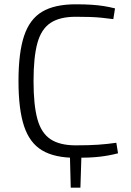

<svg xmlns="http://www.w3.org/2000/svg" viewBox="-20 -722 607 893"><path d="M332 -702Q374 -702 404.5 -700Q435 -698 461 -694Q487 -690 515 -683L507 -633Q477 -637 452.5 -639.5Q428 -642 399.5 -643Q371 -644 332 -644Q258 -644 215 -615.5Q172 -587 154 -522Q136 -457 136 -345Q136 -233 154 -168Q172 -103 215 -74.5Q258 -46 332 -46Q394 -46 437 -49Q480 -52 521 -58L529 -9Q487 2 442.5 7Q398 12 332 12Q234 12 176 -22.5Q118 -57 92 -135Q66 -213 66 -345Q66 -477 92 -555Q118 -633 176 -667.5Q234 -702 332 -702ZM359 -7 354 151H309L305 -7Z"/></svg>

Font: Exo 2 Light
Style: Regular
Weight: 300
Designer: Natanael Gama
Foundry: Natanael Gama
Version: Version 2.010